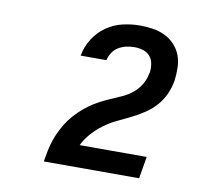

<svg xmlns="http://www.w3.org/2000/svg" viewBox="-64 -914 728 663"><g transform="rotate(10 300.0 -583.0)"><path d="M130 -323V-324Q133 -343 137 -363Q141 -383 148 -402.5Q155 -422 164.5 -440.5Q174 -459 186.5 -476Q199 -493 214.5 -508Q230 -523 247 -535.5Q264 -548 283 -558Q302 -568 321 -576Q340 -584 359.5 -593Q379 -602 395.5 -616Q412 -630 422.5 -648.5Q433 -667 436 -687L437 -688Q439 -704 436.5 -719.5Q434 -735 424.5 -746Q415 -757 400.5 -761.5Q386 -766 370 -766Q356 -766 342 -763Q328 -760 315 -752.5Q302 -745 293.5 -732Q285 -719 282 -705H191L192 -706Q197 -736 214.5 -764Q232 -792 258.5 -810.5Q285 -829 315.5 -836Q346 -843 376 -843Q399 -843 421.5 -839.5Q444 -836 463.5 -826.5Q483 -817 498 -801Q513 -785 520.5 -765Q528 -745 528.5 -722Q529 -699 526 -676Q522 -652 511.5 -628.5Q501 -605 484 -586Q467 -567 445 -552.5Q423 -538 399.5 -526.5Q376 -515 353 -504Q330 -493 309 -477.5Q288 -462 270.5 -442.5Q253 -423 242 -400H477L464 -323Z"/></g></svg>

Font: Iosevka Aile Oblique
Style: Bold
Weight: 700
Italic angle: -9°
Designer: Belleve Invis
Foundry: Belleve Invis
Version: Version 31.1.0; ttfautohint (v1.8.4)